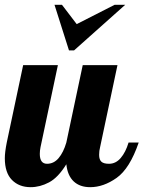

<svg xmlns="http://www.w3.org/2000/svg" viewBox="-28 -770 595 796"><path d="M198 -750 258 -561H279L491 -750H447L290 -670L229 -750ZM21.5 -24C41.2 -4 67 6 99 6C125 6 150.5 -0.7 175.5 -14C200.5 -27.3 224.3 -52.3 247 -89C250.3 -57.7 260.5 -34 277.5 -18C294.5 -2 317.3 6 346 6C382.7 6 419.2 -6.8 455.5 -32.5C491.8 -58.2 522.3 -107 547 -179H505C497 -152.3 486.2 -131 472.5 -115C458.8 -99 442.7 -91 424 -91C409.3 -91 398.8 -93.8 392.5 -99.5C386.2 -105.2 383 -114.7 383 -128C383 -139.3 384.3 -150 387 -160L459 -500H315L247 -179C239 -151.7 228.3 -130.2 215 -114.5C201.7 -98.8 185.7 -91 167 -91C147 -91 137 -104.7 137 -132C137 -140.7 138 -150 140 -160L212 -500H68L0 -179C-5.3 -152.3 -8 -130.7 -8 -114C-8 -74 1.8 -44 21.5 -24Z"/></svg>

Font: DonutKreme
Style: Regular
Weight: 400
Designer: Impallari Type
Foundry: Impallari Type
Version: Version 2.100